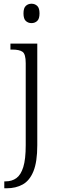

<svg xmlns="http://www.w3.org/2000/svg" viewBox="-20 -770 315 1030"><path d="M149 -646Q131 -646 118.5 -657.5Q106 -669 106 -698Q106 -727 118.5 -738.5Q131 -750 149 -750Q167 -750 179.5 -738.5Q192 -727 192 -698Q192 -669 179.5 -657.5Q167 -646 149 -646ZM3 240V203H9Q44 203 68 185.5Q92 168 105 126Q118 84 118 9V-431Q118 -480 101 -492Q84 -504 47 -504H36V-536H180V9Q180 98 159.5 148.5Q139 199 102 219.5Q65 240 16 240Z"/></svg>

Font: Noto Serif SemiCondensed Light
Style: Regular
Weight: 300
Width: 4
Designer: Monotype Design Team
Foundry: Monotype Imaging Inc.
Version: Version 2.013